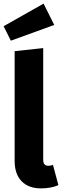

<svg xmlns="http://www.w3.org/2000/svg" viewBox="-27 -1025 347 1062"><path d="M54 -135V-742L212 -759V-141Q212 -108 240 -108Q254 -108 266 -113L296 -1Q255 17 200 17Q131 17 92.5 -22.5Q54 -62 54 -135ZM273 -887 33 -800 -7 -880 214 -1005Z"/></svg>

Font: Statis Sans
Style: Bold
Weight: 700
Designer: bBox Type GmbH
Foundry: bBox Type GmbH
Version: Version 1.000